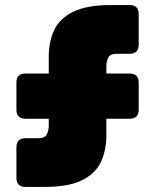

<svg xmlns="http://www.w3.org/2000/svg" viewBox="-20 -740 614 760"><path d="M173 -515Q173 -576 195 -622Q217 -668 271 -694Q325 -720 419 -720H493Q529 -720 529 -684V-563Q529 -527 493 -527H442Q416 -527 408.5 -512Q401 -497 401 -477V-449H493Q529 -449 529 -413V-306Q529 -270 493 -270H401V-205Q401 -144 379 -98Q357 -52 303.5 -26Q250 0 155 0H81Q45 0 45 -36V-157Q45 -193 81 -193H132Q158 -193 165.5 -208.5Q173 -224 173 -243V-270H81Q45 -270 45 -306V-413Q45 -449 81 -449H173Z"/></svg>

Font: Bungee Tint
Style: Regular
Weight: 400
Designer: David Jonathan Ross
Foundry: David Jonathan Ross
Version: Version 2.001